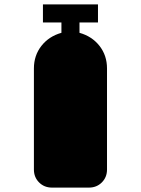

<svg xmlns="http://www.w3.org/2000/svg" viewBox="-20 -796 640 872"><path d="M466 -485V-26Q466 9 442.5 32.5Q419 56 384 56H216Q181 56 157.5 32.5Q134 9 134 -26V-485Q134 -544 168 -587.5Q202 -631 259 -647V-694H175V-776H425V-694H341V-647Q398 -631 432 -587.5Q466 -544 466 -485Z"/></svg>

Font: JetBrainsMono NF
Style: Regular
Weight: 400
Designer: Philipp Nurullin, Konstantin Bulenkov
Foundry: JetBrains
Version: Version 2.251; ttfautohint (v1.8.3);Nerd Fonts 2.2.2